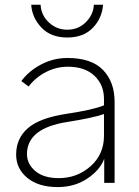

<svg xmlns="http://www.w3.org/2000/svg" viewBox="-20 -758 576 796"><path d="M91.8 -119.1Q91.8 -78.1 126.5 -48.8Q161.1 -19.5 223.6 -19.5Q299.8 -19.5 355.5 -68.8Q411.1 -118.2 411.1 -195.3V-285.2Q363.3 -268.6 256.8 -252Q91.8 -225.6 91.8 -119.1ZM46.9 -117.2Q46.9 -184.6 96.2 -227.1Q145.5 -269.5 255.9 -286.1Q366.2 -302.7 411.1 -321.3V-347.7Q411.1 -406.2 371.6 -443.8Q332 -481.4 260.7 -481.4Q213.9 -481.4 170.9 -459.5Q127.9 -437.5 98.6 -399.4L68.4 -421.9Q99.6 -463.9 150.4 -490.7Q201.2 -517.6 259.8 -517.6Q359.4 -517.6 407.2 -467.8Q455.1 -418 455.1 -335.9V0H412.1V-99.6Q394.5 -52.7 341.8 -17.6Q289.1 17.6 219.7 17.6Q139.6 17.6 93.3 -20.5Q46.9 -58.6 46.9 -117.2ZM109.4 -738.3H148.4Q150.4 -695.3 182.6 -665Q214.8 -634.8 258.8 -634.8Q304.7 -634.8 335.9 -666Q367.2 -697.3 369.1 -738.3H407.2Q403.3 -682.6 364.7 -642.6Q326.2 -602.5 258.8 -602.5Q191.4 -602.5 152.3 -643.1Q113.3 -683.6 109.4 -738.3Z"/></svg>

Font: Gothic A1 ExtraLight
Style: Regular
Weight: 275
Designer: HanYang I&C Co.,Ltd.
Foundry: HanYang I&C Co.,Ltd.
Version: Version 2.50